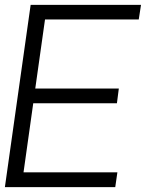

<svg xmlns="http://www.w3.org/2000/svg" viewBox="-25 -770 603 790"><path d="M160.2 -689.9 120.1 -405.8H463.9L456.1 -345.2H111.8L71.8 -61H458L449.2 0H-4.9L101.1 -750H555.2L545.9 -689.9Z"/></svg>

Font: Oakes Grotesk
Style: Light Italic
Weight: 300
Designer: Samuel Oakes
Foundry: Samuel Oakes
Version: Version 1.0 | wf-rip DC20170320